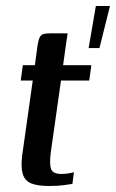

<svg xmlns="http://www.w3.org/2000/svg" viewBox="-20 -616 386 639"><path d="M144 3Q104 3 83 -6Q62 -15 55.5 -38Q49 -61 54 -100L89 -348H49L56 -399H96L105 -465Q108 -483 112 -491.5Q116 -500 124 -502.5Q132 -505 147 -505H205Q205 -503 204 -496.5Q203 -490 201 -478L190 -399H284L277 -348H183L149 -109Q144 -70 150 -53.5Q156 -37 185 -37Q195 -37 208 -39Q221 -41 226 -43L221 -4Q215 -3 194 0Q173 3 144 3ZM275 -456 299 -596H346L311 -456Z"/></svg>

Font: Genos Thin Medium
Style: Italic
Weight: 500
Italic angle: -8°
Version: Version 1.010